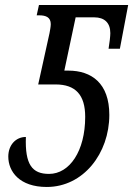

<svg xmlns="http://www.w3.org/2000/svg" viewBox="-20 -734 530 764"><path d="M166 10C312 10 415 -124 415 -277C415 -403 344 -453 252 -453H236L281 -665H355C396 -665 419 -643 419 -602C419 -591 416 -563 412 -540H457L490 -714H135L126 -673H136C163 -673 182 -665 182 -638C182 -628 179 -613 177 -602L132 -398H201C281 -398 319 -356 319 -269C319 -133 257 -42 175 -42C108 -42 79 -79 83 -189C42 -189 13 -156 13 -111C13 -51 58 10 166 10Z"/></svg>

Font: Noto Serif ExtraCondensed
Style: Italic
Weight: 400
Width: 2
Italic angle: -12°
Designer: Monotype Design Team
Foundry: Monotype Imaging Inc.
Version: Version 2.014